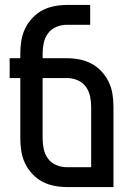

<svg xmlns="http://www.w3.org/2000/svg" viewBox="-20 -755 540 775"><path d="M438 0H250Q224 0 198.5 -5Q173 -10 150.5 -22Q128 -34 110 -53.5Q92 -73 81 -96Q70 -119 66 -145Q62 -171 62 -196V-440H19V-520H62V-539Q62 -564 66 -590Q70 -616 81 -639Q92 -662 110 -681.5Q128 -701 150.5 -713Q173 -725 198.5 -730Q224 -735 250 -735H344V-655H250Q228 -655 207.5 -646.5Q187 -638 174 -620.5Q161 -603 156.5 -581.5Q152 -560 152 -539V-520H250Q276 -520 301.5 -515Q327 -510 349.5 -498Q372 -486 390 -466.5Q408 -447 419 -424Q430 -401 434 -375Q438 -349 438 -324ZM250 -80H348V-324Q348 -345 343.5 -366.5Q339 -388 326 -405.5Q313 -423 292.5 -431.5Q272 -440 250 -440H152V-196Q152 -175 156.5 -153.5Q161 -132 174 -114.5Q187 -97 207.5 -88.5Q228 -80 250 -80Z"/></svg>

Font: Iosevka Term Curly Medium
Style: Regular
Weight: 500
Designer: Belleve Invis
Foundry: Belleve Invis
Version: Version 32.3.0